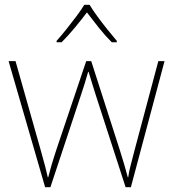

<svg xmlns="http://www.w3.org/2000/svg" viewBox="-20 -783 725 804"><path d="M380 -388Q372 -414 365.5 -434.5Q359 -455 351 -482H349Q335 -432 320 -388L191 1H169L16 -527H45L150 -156Q163 -110 169 -87Q175 -64 180 -41H182Q188 -64 194.5 -87Q201 -110 216 -156L341 -527H362L481 -157Q504 -84 515 -41H517Q520 -64 526.5 -88.5Q533 -113 544 -156L643 -527H669L528 1H506ZM355 -763Q367 -743 387 -715.5Q407 -688 429 -660.5Q451 -633 469 -612V-606H448Q420 -634 392.5 -668.5Q365 -703 344 -731Q323 -703 294.5 -668.5Q266 -634 238 -606H217V-612Q236 -633 258 -660.5Q280 -688 300.5 -715.5Q321 -743 333 -763Z"/></svg>

Font: Noto Sans Thin
Style: Regular
Weight: 100
Designer: Monotype Design Team
Foundry: Monotype Imaging Inc.
Version: Version 2.007